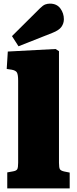

<svg xmlns="http://www.w3.org/2000/svg" viewBox="-20 -1038 427 1058"><path d="M20 0V-88L53 -94Q70 -97 75 -105.5Q80 -114 80 -141V-593Q80 -626 73.5 -638Q67 -650 44 -654L17 -658L23 -754L286 -768L305 -756V-140Q305 -113 310.5 -105Q316 -97 334 -93L364 -87V0ZM82 -783 46 -839 200 -992Q217 -1009 229.5 -1013.5Q242 -1018 255 -1018Q293 -1018 312.5 -991.5Q332 -965 332 -932Q332 -909 318.5 -890Q305 -871 269 -857Z"/></svg>

Font: Literata 18pt Black
Style: Regular
Weight: 900
Designer: Latin by Veronika Burian and Jose Scaglione. Greek by Irene Vlachou. Cyrillic by Vera Evstafieva.
Foundry: TypeTogether
Version: Version 3.103;gftools[0.9.29]